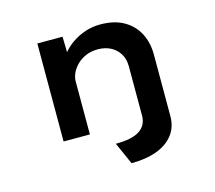

<svg xmlns="http://www.w3.org/2000/svg" viewBox="-105 -670 1123 1001"><g transform="rotate(-15 456.5 -169.5)"><path d="M486 201 433 82Q522 82 562.5 54.5Q603 27 603 -24V-291Q603 -330 585.5 -358.5Q568 -387 538 -402.5Q508 -418 469 -418Q433 -418 405 -406Q377 -394 356.5 -374Q336 -354 325.5 -331Q315 -308 315 -285V0H173V-529H309L311 -445Q333 -472 364 -493Q395 -514 433 -527Q471 -540 515 -540Q590 -540 641 -511Q692 -482 718.5 -431.5Q745 -381 745 -316V16Q745 75 713 116.5Q681 158 623 179.5Q565 201 486 201Z"/></g></svg>

Font: Lexend Peta SemiBold
Style: Regular
Weight: 600
Designer: Bonnie Shaver-Troup, Thomas Jockin
Foundry: Lexend
Version: Version 1.007